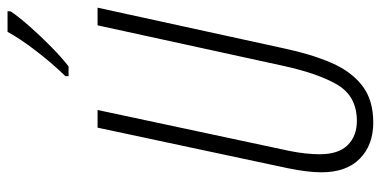

<svg xmlns="http://www.w3.org/2000/svg" viewBox="-268 -722 1000 504"><g transform="rotate(-90 232.0 -470.0)"><path d="M162.1 9.8Q103.5 9.8 67.6 -25.4Q31.7 -60.5 31.7 -126.5Q31.7 -162.1 42.5 -214.8L148.9 -713.9H195.3L88.4 -212.9Q83.5 -189.9 81.3 -168.7Q79.1 -147.5 79.1 -130.9Q79.1 -81.5 103 -57.4Q127 -33.2 166.5 -33.2Q230 -33.2 260.3 -82.5Q290.5 -131.8 311.5 -228L417.5 -713.9H463.9L356.9 -224.1Q341.8 -152.8 319.1 -100.3Q296.4 -47.9 259 -19Q221.7 9.8 162.1 9.8ZM284.2 -790V-798.3Q320.3 -835.9 351.8 -877.2Q383.3 -918.5 400.4 -950.2H454.6L454.1 -941.9Q440.4 -921.4 414.6 -892.1Q388.7 -862.8 360.1 -834.7Q331.5 -806.6 309.6 -790Z"/></g></svg>

Font: Open Sans Condensed Light
Style: Italic
Weight: 300
Width: 3
Italic angle: -12°
Designer: Monotype Design Team
Foundry: Monotype Imaging Inc.
Version: Version 3.000; ttfautohint (v1.8.4)